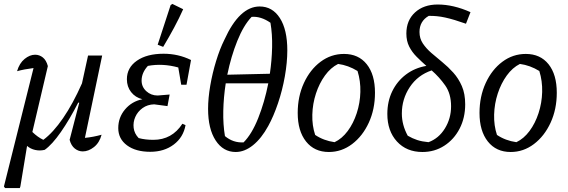

<svg xmlns="http://www.w3.org/2000/svg" viewBox="-25 -766 2895 979"><path d="M76 193H1L-5 185L146 -419Q98 -413 62 -403Q74 -444 100.5 -465.5Q127 -487 154 -487Q176 -487 193.5 -473Q211 -459 219 -429L140 -93Q168 -66 196 -53Q246 -90 296.5 -163.5Q347 -237 393 -341L424 -483H496L408 -63Q450 -67 493 -79Q482 -38 454 -16Q426 6 397 6Q375 6 356.5 -8.5Q338 -23 330 -53L379 -242L374 -243Q330 -157 285.5 -93Q241 -29 203 -2Q178 4 154 -1.5Q130 -7 113 -22L79 184Z M741 8Q667 8 622.5 -25Q578 -58 578 -113Q578 -167 612.5 -208Q647 -249 701 -260Q665 -269 643.5 -296.5Q622 -324 622 -362Q622 -421 673 -456.5Q724 -492 809 -492Q884 -492 949 -460L926 -334H899L884 -422Q804 -444 729 -430Q697 -395 697 -355Q697 -323 721 -301Q745 -279 779 -279L840 -284L829 -225L761 -234Q727 -233 702 -215Q677 -197 665 -170Q653 -143 656.5 -114Q660 -85 682 -62Q715 -53 757 -53Q852 -53 905 -135L921 -128Q910 -66 861 -29Q812 8 741 8ZM807 -527 779 -538 845 -740 854 -746 909 -719Q889 -674 863 -625.5Q837 -577 807 -527Z M1177 9Q1113 9 1074.5 -50Q1036 -109 1036 -211Q1036 -265 1047 -329Q1058 -393 1077 -455Q1096 -517 1119 -563Q1196 -733 1299 -733Q1364 -733 1402 -674Q1440 -615 1440 -509Q1440 -448 1427.5 -377Q1415 -306 1392.5 -239.5Q1370 -173 1343 -124Q1308 -60 1265 -25.5Q1222 9 1177 9ZM1258 -680Q1217 -637 1185 -557.5Q1153 -478 1134 -385L1351 -390Q1361 -458 1362.5 -525Q1364 -592 1354 -650Q1305 -684 1258 -680ZM1217 -40Q1259 -82 1291.5 -163.5Q1324 -245 1343 -341H1126Q1115 -270 1113.5 -200.5Q1112 -131 1122 -72Q1164 -37 1217 -40Z M1652 9Q1578 9 1535.5 -44.5Q1493 -98 1493 -190Q1493 -274 1524.5 -342.5Q1556 -411 1609.5 -451Q1663 -491 1729 -491Q1803 -491 1845 -438.5Q1887 -386 1887 -293Q1887 -209 1855.5 -140.5Q1824 -72 1770.5 -31.5Q1717 9 1652 9ZM1681 -41Q1719 -59 1748 -98Q1777 -137 1794 -189Q1811 -241 1812.5 -297Q1814 -353 1798 -404Q1751 -433 1699 -440Q1661 -421 1632 -381Q1603 -341 1586 -289Q1569 -237 1567.5 -181.5Q1566 -126 1582 -78Q1625 -49 1681 -41Z M2129 9Q2048 9 1999 -44.5Q1950 -98 1950 -185Q1950 -249 1975 -300.5Q2000 -352 2045 -386Q2090 -420 2149 -430Q2123 -453 2099.5 -476.5Q2076 -500 2061.5 -528.5Q2047 -557 2047 -595Q2047 -662 2091 -702.5Q2135 -743 2207 -743Q2287 -743 2374 -704L2351 -645Q2289 -667 2245.5 -676.5Q2202 -686 2161 -685Q2114 -658 2114 -603Q2114 -570 2131 -544.5Q2148 -519 2174.5 -496Q2201 -473 2230.5 -449Q2260 -425 2286.5 -395.5Q2313 -366 2330 -327Q2347 -288 2347 -234Q2347 -165 2318.5 -110Q2290 -55 2240.5 -23Q2191 9 2129 9ZM2054 -74Q2078 -60 2102.5 -52Q2127 -44 2160 -41Q2212 -60 2243.5 -111Q2275 -162 2275 -224Q2275 -288 2245 -330.5Q2215 -373 2176 -407Q2105 -383 2064.5 -322Q2024 -261 2024 -187Q2024 -129 2054 -74Z M2579 9Q2505 9 2462.5 -44.5Q2420 -98 2420 -190Q2420 -274 2451.5 -342.5Q2483 -411 2536.5 -451Q2590 -491 2656 -491Q2730 -491 2772 -438.5Q2814 -386 2814 -293Q2814 -209 2782.5 -140.5Q2751 -72 2697.5 -31.5Q2644 9 2579 9ZM2608 -41Q2646 -59 2675 -98Q2704 -137 2721 -189Q2738 -241 2739.5 -297Q2741 -353 2725 -404Q2678 -433 2626 -440Q2588 -421 2559 -381Q2530 -341 2513 -289Q2496 -237 2494.5 -181.5Q2493 -126 2509 -78Q2552 -49 2608 -41Z"/></svg>

Font: Piazzolla
Style: Italic
Weight: 400
Italic angle: -11.3°
Designer: Juan Pablo del Peral
Foundry: Huerta Tipografica
Version: Version 1.330